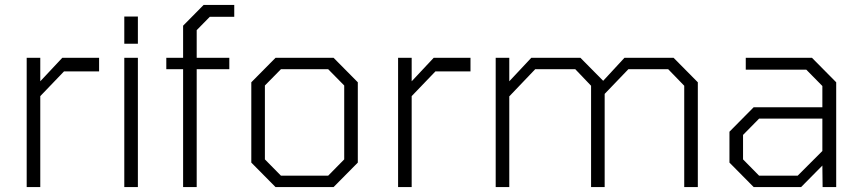

<svg xmlns="http://www.w3.org/2000/svg" viewBox="-20 -757 3487 777"><path d="M88 0V-523H143V-428L232 -523H381V-468H239L143 -368V0Z M483 -580V-690H538V-580ZM483 0V-523H538V0Z M721 0V-477H653V-523H721V-653L804 -737H928V-689H829L776 -635V-523H908V-477H776V0Z M1095 0 997 -99V-424L1095 -523H1330L1428 -424V-99L1330 0ZM1117 -46H1308L1373 -112V-411L1308 -477H1117L1052 -411V-112Z M1591 0V-523H1646V-428L1735 -523H1884V-468H1742L1646 -368V0Z M1986 0V-523H2041V-428L2130 -523H2329L2421 -430L2507 -523H2706L2804 -424V0H2749V-410L2684 -477H2523L2427 -377V0H2372V-410L2308 -477H2146L2041 -367V0Z M3030 0 2932 -99V-224L3030 -323H3308V-409L3243 -475H2998V-523H3266L3364 -424V0H3309L3308 -87L3222 0ZM3052 -46H3208L3308 -146V-277H3052L2987 -211V-112Z"/></svg>

Font: Tomorrow Light
Style: Regular
Weight: 300
Designer: Tony de Marco, Monica Rizzolli
Foundry: Just in Type
Version: Version 2.002